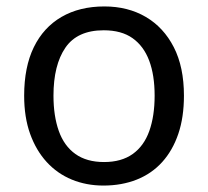

<svg xmlns="http://www.w3.org/2000/svg" viewBox="-20 -566 645 596"><path d="M551 -269Q551 -202 533.5 -150.5Q516 -99 483.5 -63Q451 -27 404.5 -8.5Q358 10 301 10Q248 10 203 -8.5Q158 -27 125 -63Q92 -99 73.5 -150.5Q55 -202 55 -269Q55 -358 85 -419.5Q115 -481 171 -513.5Q227 -546 304 -546Q377 -546 432.5 -513.5Q488 -481 519.5 -419.5Q551 -358 551 -269ZM146 -269Q146 -206 162.5 -159.5Q179 -113 214 -88Q249 -63 303 -63Q357 -63 392 -88Q427 -113 443.5 -159.5Q460 -206 460 -269Q460 -333 443 -378Q426 -423 391.5 -447.5Q357 -472 302 -472Q220 -472 183 -418Q146 -364 146 -269Z"/></svg>

Font: lbangla85
Style: Book
Weight: 400
Designer: Jelle Bosma - Monotype Design Team
Foundry: Monotype Imaging Inc.
Version: Version 2.003